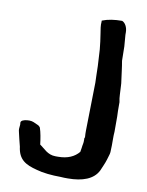

<svg xmlns="http://www.w3.org/2000/svg" viewBox="-81 -702 628 820"><g transform="rotate(10 233.5 -292.5)"><path d="M30 -101C35 -81 39 -60 45 -39C52 16 83 33 134 46C161 54 201 58 238 58C249 59 260 59 270 59C333 59 381 42 401 1C407 -14 416 -32 421 -49C422 -55 430 -75 430 -83L431 -112V-141C431 -151 431 -161 432 -172V-237C431 -254 431 -272 431 -289V-300C429 -311 427 -321 427 -332C426 -346 426 -359 425 -371C425 -378 424 -384 423 -391C419 -418 416 -449 411 -476L410 -538L406 -588V-598C406 -621 395 -639 382 -644C350 -644 321 -640 296 -630C295 -629 296 -627 296 -626C294 -609 298 -590 300 -577C304 -553 307 -528 309 -507L313 -436L314 -395L315 -364L311 -156C311 -146 311 -137 312 -127C309 -120 310 -124 310 -118V-115C311 -102 307 -93 306 -80C305 -76 304 -66 303 -62C284 -39 255 -25 213 -25H202C167 -25 150 -49 129 -63C126 -88 122 -113 115 -134C112 -139 107 -143 101 -145C90 -150 80 -156 66 -156C54 -156 37 -154 31 -146C28 -143 30 -137 30 -132C29 -121 27 -110 30 -101Z"/></g></svg>

Font: Vapor
Style: Regular
Weight: 400
Foundry: Cannot Into Space Fonts
Version: Version 0.179